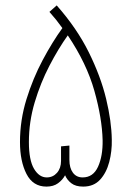

<svg xmlns="http://www.w3.org/2000/svg" viewBox="-20 -691 488 711"><path d="M152 0Q102 0 78 -47Q54 -94 54 -165Q54 -246 78 -323.5Q102 -401 138 -468.5Q174 -536 211 -587Q189 -618 163 -647L190 -671Q265 -586 309 -497Q353 -408 373 -325Q393 -242 394 -174Q395 -131 384.5 -91Q374 -51 350.5 -25.5Q327 0 288 0Q260 0 244 -12.5Q228 -25 221 -42Q212 -25 195 -12.5Q178 0 152 0ZM237 -99Q237 -69 250 -51.5Q263 -34 286 -34Q325 -34 343 -73.5Q361 -113 360 -172Q358 -253 329.5 -354.5Q301 -456 231 -560Q196 -511 163 -447.5Q130 -384 108.5 -312Q87 -240 87 -165Q87 -98 106 -66Q125 -34 153 -34Q176 -34 191 -51Q206 -68 206 -95V-149L237 -152Z"/></svg>

Font: Noto Sans Arabic Cond ExtLt
Style: Regular
Weight: 200
Width: 3
Designer: Monotype Design Team, Nadine Chahine, Nizar Qandah and Khaled Hosny
Foundry: Monotype Imaging Inc.
Version: Version 2.012; ttfautohint (v1.8.4.7-5d5b)